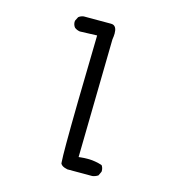

<svg xmlns="http://www.w3.org/2000/svg" viewBox="-94 -556 688 760"><g transform="rotate(15 250.0 -176.0)"><path d="M219.7 27.3Q219.7 82.5 221.2 101.6L221.7 108.4Q227.5 120.1 250.5 124.5H352.1Q364.3 123 375.5 115.7L383.3 99.1Q383.8 97.2 383.8 95.7Q383.8 82.5 377 73.2Q349.1 63.5 316.4 63.5Q303.7 63.5 290 64.9L280.8 65.9L289.6 -418.5Q292 -432.6 292 -443.4Q292 -469.7 277.3 -475.6Q273.4 -477.1 267.6 -477.1H156.7Q144.5 -475.6 135.7 -468.3L127.4 -451.7Q127 -449.7 127 -445.8Q127 -441.9 128.7 -436Q130.4 -430.2 134.8 -424.8Q144 -417.5 156.7 -415.5L227.1 -418Q219.7 -98.1 219.7 27.3Z"/></g></svg>

Font: NaikaiFont
Style: Light
Weight: 300
Version: Version 1.89